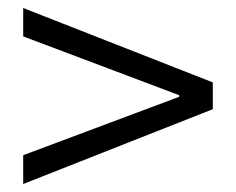

<svg xmlns="http://www.w3.org/2000/svg" viewBox="-20 -610 589 480"><path d="M38 -222 428 -368V-372L38 -519V-590L512 -404V-337L38 -150Z"/></svg>

Font: Source Han Sans CN Normal
Style: Regular
Weight: 350
Designer: Ryoko NISHIZUKA 西塚涼子 (kana, bopomofo & ideographs); Paul D. Hunt (Latin, Greek & Cyrillic); Sandoll Communications 산돌커뮤니
Foundry: Adobe
Version: Version 2.004;hotconv 1.0.118;makeotfexe 2.5.65603